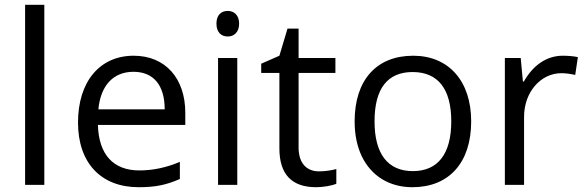

<svg xmlns="http://www.w3.org/2000/svg" viewBox="-20 -780 2472 810"><path d="M85.9 -759.8H167V0H85.9Z M761.7 -252.9H393.1C396.5 -127.4 458.5 -61 567.9 -61C625.5 -61 682.6 -73.2 738.8 -97.2V-24.9C681.6 0 637.2 9.8 564.9 9.8C406.7 9.8 309.1 -91.8 309.1 -263.2C309.1 -435.5 400.9 -544.9 543.9 -544.9C678.2 -544.9 761.7 -448.7 761.7 -304.2ZM674.8 -318.8C674.8 -420.9 627.4 -477.1 543 -477.1C457 -477.1 404.3 -418 395 -318.8Z M893.1 -680.2C893.1 -717.3 913.6 -733.9 940.9 -733.9C966.8 -733.9 988.8 -716.8 988.8 -680.2C988.8 -643.6 966.8 -626 940.9 -626C913.6 -626 893.1 -643.6 893.1 -680.2ZM899.9 -535.2H981V0H899.9Z M1398.9 -4.9C1381.3 3.4 1341.3 9.8 1314 9.8C1210.4 9.8 1158.7 -44.9 1158.7 -153.8V-472.2H1082V-511.2L1158.7 -544.9L1192.9 -659.2H1239.7V-535.2H1395V-472.2H1239.7V-157.2C1239.7 -92.8 1272.5 -57.1 1325.7 -57.1C1354.5 -57.1 1383.3 -62.5 1398.9 -66.9Z M1967.8 -268.1C1967.8 -93.8 1874.5 9.8 1719.7 9.8C1624 9.8 1546.9 -36.6 1506.3 -120.6C1486.3 -162.6 1476.1 -211.9 1476.1 -268.1C1476.1 -442.4 1568.4 -544.9 1723.1 -544.9C1873 -544.9 1967.8 -438 1967.8 -268.1ZM1560.1 -268.1C1560.1 -131.3 1615.7 -58.1 1721.7 -58.1C1827.6 -58.1 1883.8 -130.9 1883.8 -268.1C1883.8 -404.3 1828.1 -476.1 1720.7 -476.1C1614.7 -476.1 1560.1 -406.2 1560.1 -268.1Z M2406.7 -463.9C2384.8 -468.8 2365.2 -471.2 2348.1 -471.2C2261.7 -471.2 2190.9 -392.1 2190.9 -287.1V0H2109.9V-535.2H2176.8L2186 -436H2189.9C2229.5 -505.9 2287.1 -544.9 2354 -544.9C2377.9 -544.9 2398.9 -543 2418 -539.1Z"/></svg>

Font: OpenSansEmoji
Style: Regular
Weight: 400
Foundry: MorbZ
Version: Version 1.000;PS 001.000;hotconv 1.0.70;makeotf.lib2.5.58329